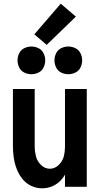

<svg xmlns="http://www.w3.org/2000/svg" viewBox="-20 -1012 540 1040"><path d="M150 -610Q130 -610 111.5 -619Q93 -628 84 -646.5Q75 -665 75 -685Q75 -705 84 -723.5Q93 -742 111.5 -751Q130 -760 150 -760Q170 -760 188.5 -751Q207 -742 216 -723.5Q225 -705 225 -685Q225 -665 216 -646.5Q207 -628 188.5 -619Q170 -610 150 -610ZM350 -610Q330 -610 311.5 -619Q293 -628 284 -646.5Q275 -665 275 -685Q275 -705 284 -723.5Q293 -742 311.5 -751Q330 -760 350 -760Q370 -760 388.5 -751Q407 -742 416 -723.5Q425 -705 425 -685Q425 -665 416 -646.5Q407 -628 388.5 -619Q370 -610 350 -610ZM208 8Q177 8 148.5 -5.5Q120 -19 100.5 -44Q81 -69 70 -98Q59 -127 54.5 -158Q50 -189 50 -220V-530H168V-220Q168 -193 174.5 -166Q181 -139 202 -118.5Q223 -98 250 -98Q277 -98 298 -118.5Q319 -139 326 -166Q332 -191 332 -216V-530H450V0H332V-66Q325 -54 317 -44Q297 -19 268.5 -5.5Q240 8 208 8ZM233 -769 166 -826 309 -992 391 -922Z"/></svg>

Font: Iosevka SS01
Style: Bold
Weight: 700
Monospace: yes
Designer: Belleve Invis
Foundry: Belleve Invis
Version: 2.3.3; ttfautohint (v1.8.3)